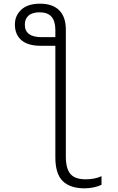

<svg xmlns="http://www.w3.org/2000/svg" viewBox="-20 -785 640 1044"><path d="M281 71V-536H202Q132 -536 96.5 -566.5Q61 -597 61 -652Q61 -700 96 -732.5Q131 -765 198 -765Q266 -765 302 -729Q338 -693 338 -624V67Q338 132 363 161Q388 190 446 190Q495 190 532 173V220Q513 229 488.5 234Q464 239 440 239Q361 239 321 199.5Q281 160 281 71ZM281 -583V-622Q281 -670 260 -694Q239 -718 195 -718Q155 -718 135 -700Q115 -682 115 -651Q115 -583 206 -583Z"/></svg>

Font: Noto Sans Mono UI Light
Style: Regular
Weight: 300
Monospace: yes
Designer: Monotype Design team
Foundry: Monotype Imaging Inc.
Version: Version 1.000